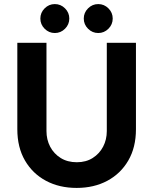

<svg xmlns="http://www.w3.org/2000/svg" viewBox="-20 -910 752 942"><path d="M356 12Q271 12 205.5 -23Q140 -58 102.5 -122.5Q65 -187 65 -276V-700H208V-267Q208 -225 226 -190.5Q244 -156 277.5 -135Q311 -114 357 -114Q402 -114 435 -135Q468 -156 486 -190.5Q504 -225 504 -267V-700H647V-276Q647 -187 609.5 -122.5Q572 -58 506.5 -23Q441 12 356 12ZM462 -748Q433 -748 412 -769Q391 -790 391 -819Q391 -848 412 -869Q433 -890 462 -890Q491 -890 512 -869Q533 -848 533 -819Q533 -790 512 -769Q491 -748 462 -748ZM249 -748Q220 -748 199 -769Q178 -790 178 -819Q178 -848 199 -869Q220 -890 249 -890Q278 -890 299 -869Q320 -848 320 -819Q320 -790 299 -769Q278 -748 249 -748Z"/></svg>

Font: MuseoModerno Thin SemiBold
Style: Regular
Weight: 600
Version: Version 1.003